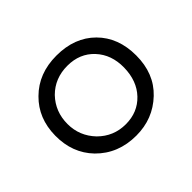

<svg xmlns="http://www.w3.org/2000/svg" viewBox="-100 -534 682 682"><g transform="rotate(-45 241.0 -193.0)"><path d="M444 -194Q444 -103 386 -48Q327 8 243 8Q152 8 93 -52Q38 -109 39 -196Q40 -282 96 -337Q153 -394 243 -394Q334 -394 389 -339Q444 -284 444 -194ZM383 -194Q384 -258 345.5 -299.5Q307 -341 245 -341Q182 -341 140 -299Q99 -256 99 -194Q99 -134 141 -90Q184 -47 245 -47Q305 -47 343.5 -87.5Q382 -128 383 -194Z"/></g></svg>

Font: GFS Neohellenic Rg
Style: Regular
Weight: 400
Designer: Takis Katsoulidis and George D. Matthiopoulos
Foundry: Takis Katsoulidis and George D. Matthiopoulos
Version: Version 1.0